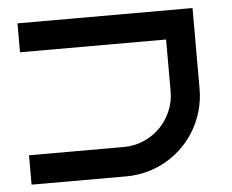

<svg xmlns="http://www.w3.org/2000/svg" viewBox="-44 -601 787 652"><g transform="rotate(-5 349.0 -275.0)"><path d="M634.8 -274.9Q634.8 -236.8 625 -201.7Q615.2 -166.5 597.7 -136Q580.1 -105.5 554.9 -80.3Q529.8 -55.2 499.5 -37.4Q469.2 -19.5 434.1 -9.8Q398.9 0 360.8 0H38.1V-100.1H360.8Q397 -100.1 429 -113.8Q460.9 -127.4 484.6 -151.1Q508.3 -174.8 522.2 -206.8Q536.1 -238.8 536.1 -274.9V-451.2H38.1V-549.8H634.8Z"/></g></svg>

Font: Bruno Ace SC
Style: Regular
Weight: 400
Designer: Astigmatic (AOETI)
Foundry: Astigmatic (AOETI)
Version: Version 1.000